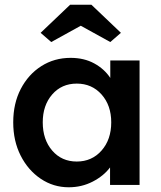

<svg xmlns="http://www.w3.org/2000/svg" viewBox="-20 -783 682 813"><path d="M271 10Q206 10 152.5 -26Q99 -62 67.5 -124Q36 -186 36 -265Q36 -345 68 -406.5Q100 -468 155 -503Q210 -538 279 -538Q336 -538 379 -514.5Q422 -491 447 -453V-527H571V0H446V-74Q419 -38 372.5 -14Q326 10 271 10ZM305 -99Q369 -99 410 -145.5Q451 -192 451 -265Q451 -337 410 -383Q369 -429 305 -429Q241 -429 201 -383Q161 -337 161 -265Q161 -192 201 -145.5Q241 -99 305 -99ZM197 -605 152 -644 277 -763H367L492 -644L447 -605L322 -674Z"/></svg>

Font: Lexend Deca Medium
Style: Regular
Weight: 500
Designer: Bonnie Shaver-Troup, Thomas Jockin
Foundry: Lexend
Version: Version 1.008; ttfautohint (v1.8.4.7-5d5b)